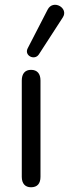

<svg xmlns="http://www.w3.org/2000/svg" viewBox="-20 -786 291 811"><path d="M111 5C138 5 151 -11 151 -39V-446C151 -475 137 -491 111 -491C86 -491 72 -475 72 -446V-39C72 -11 86 5 111 5ZM144 -556 245 -712C272 -752 204 -791 181 -745L97 -582C81 -551 126 -529 144 -556Z"/></svg>

Font: SN Pro Book
Style: Regular
Weight: 350
Designer: Tobias Whetton
Foundry: Supernotes
Version: Version 1.003;Glyphs 3.3 (3324)